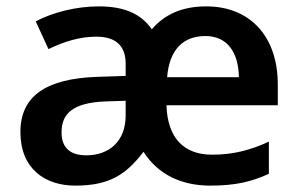

<svg xmlns="http://www.w3.org/2000/svg" viewBox="-20 -638 937 602"><path d="M627 -618C551 -618 496 -593 456 -546C422 -596 367 -618 290 -618C218 -618 145 -599 92 -571L132 -484C179 -507 229 -523 282 -523C338 -523 374 -499 374 -438V-400L283 -397C123 -391 44 -336 44 -224C44 -109 121 -56 216 -56C325 -56 376 -92 430 -162C475 -91 549 -56 639 -56C718 -56 768 -68 823 -93V-194C765 -167 711 -153 645 -153C555 -153 505 -207 502 -308H851V-373C851 -526 762 -618 627 -618ZM624 -525C694 -525 728 -472 729 -396H504C511 -482 554 -525 624 -525ZM311 -320 374 -322V-276C374 -193 320 -151 251 -151C204 -151 173 -171 173 -223C173 -281 207 -316 311 -320Z"/></svg>

Font: Noto Sans Malayalam UI SemiBold
Style: Regular
Weight: 600
Designer: Jelle Bosma - Monotype Design Team
Foundry: Monotype Imaging Inc.
Version: Version 2.104